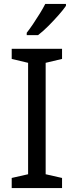

<svg xmlns="http://www.w3.org/2000/svg" viewBox="-20 -964 379 984"><path d="M298 0H40V-52L124 -71V-642L40 -662V-714H298V-662L214 -642V-71L298 -52ZM318 -934Q306 -916 281 -887.5Q256 -859 227.5 -830.5Q199 -802 175 -784H117V-796Q132 -815 149.5 -841Q167 -867 184 -894.5Q201 -922 212 -944H318Z"/></svg>

Font: Noto Sans Masaram Gondi
Style: Regular
Weight: 400
Designer: Ek Type & Mukund Gokhale
Foundry: Ek Type
Version: Version 1.004; ttfautohint (v1.8.4.7-5d5b)